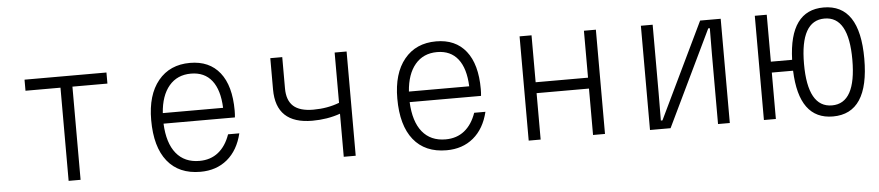

<svg xmlns="http://www.w3.org/2000/svg" viewBox="-39 -840 4979 1088"><g transform="rotate(-5 2450.0 -296.0)"><path d="M316 0V-530H117V-593H583V-530H384V0Z M1303 -184Q1280 -89 1218 -37.5Q1156 14 1065 14Q943 14 877.5 -67.5Q812 -149 812 -302Q812 -445 878 -525.5Q944 -606 1059 -606Q1169 -606 1228.5 -531Q1288 -456 1288 -315Q1288 -305 1287.5 -295Q1287 -285 1286 -276H880Q885 -165 932.5 -106.5Q980 -48 1065 -48Q1128 -48 1172 -83Q1216 -118 1239 -184ZM1059 -545Q981 -545 934.5 -490Q888 -435 881 -336H1224Q1220 -438 1178 -491.5Q1136 -545 1059 -545Z M1881 0V-245Q1807 -219 1722 -219Q1515 -219 1515 -415V-593H1583V-415Q1583 -347 1619.5 -314Q1656 -281 1733 -281Q1813 -281 1881 -307V-593H1949V0Z M2703 -184Q2680 -89 2618 -37.5Q2556 14 2465 14Q2343 14 2277.5 -67.5Q2212 -149 2212 -302Q2212 -445 2278 -525.5Q2344 -606 2459 -606Q2569 -606 2628.5 -531Q2688 -456 2688 -315Q2688 -305 2687.5 -295Q2687 -285 2686 -276H2280Q2285 -165 2332.5 -106.5Q2380 -48 2465 -48Q2528 -48 2572 -83Q2616 -118 2639 -184ZM2459 -545Q2381 -545 2334.5 -490Q2288 -435 2281 -336H2624Q2620 -438 2578 -491.5Q2536 -545 2459 -545Z M2933 0V-593H3001V-326H3299V-593H3367V0H3299V-264H3001V0Z M3623 0V-593H3690V-204L3689 -48H3698L3960 -593H4077V0H4010V-396L4011 -545H4002L3740 0Z M4271 0V-593H4339V-326H4460Q4469 -606 4663 -606Q4868 -606 4868 -297Q4868 14 4663 14Q4470 14 4460 -264H4339V0ZM4663 -49Q4800 -49 4800 -297Q4800 -543 4663 -543Q4525 -543 4525 -297Q4525 -49 4663 -49Z"/></g></svg>

Font: Martian Mono ExtraLight
Style: Regular
Weight: 200
Monospace: yes
Designer: Roman Shamin
Foundry: Evil Martians
Version: Version 1.000; ttfautohint (v1.8.4.7-5d5b)